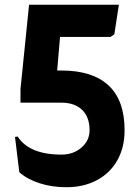

<svg xmlns="http://www.w3.org/2000/svg" viewBox="-20 -770 588 806"><path d="M503 -223Q503 -151 472.5 -97Q442 -43 386.5 -13.5Q331 16 258 16Q199 16 147 -0.5Q95 -17 61 -47L43 -195L54 -197Q103 -121 238 -121Q288 -121 322 -150.5Q356 -180 356 -223Q356 -279 324.5 -309Q293 -339 238 -339H66V-396L102 -750H479L460 -626L444 -615H232L220 -474H238Q368 -474 435.5 -411.5Q503 -349 503 -223Z"/></svg>

Font: Farro
Style: Bold
Weight: 700
Designer: Aceler Chua
Foundry: Grayscale Limited
Version: Version 1.101